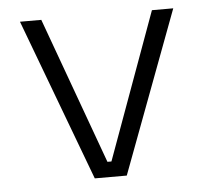

<svg xmlns="http://www.w3.org/2000/svg" viewBox="-42 -530 620 574"><g transform="rotate(-5 268.0 -243.0)"><path d="M316 0H220L38 -486H102L262 -46H274L434 -486H498Z"/></g></svg>

Font: Space Grotesk Variable Light
Style: Regular
Weight: 300
Designer: Florian Karsten
Foundry: Florian Karsten
Version: Version 2.000